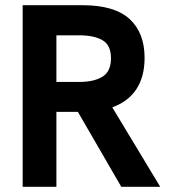

<svg xmlns="http://www.w3.org/2000/svg" viewBox="-20 -717 652 737"><path d="M67 -697H297Q419.5 -697 477.2 -644.2Q535 -591.5 535 -495Q535 -422.5 503.5 -374.8Q472 -327 411 -305L595 0H445.5L279 -287.5H237H196.5V0H67ZM284 -402.5Q340.5 -402.5 373.2 -422.5Q406 -442.5 406 -493.5Q406 -544 373.2 -562.8Q340.5 -581.5 284 -581.5H196.5V-402.5Z"/></svg>

Font: HK Grotesk
Style: Bold
Weight: 700
Designer: Alfredo Marco Pradil
Foundry: Hanken Design Co.
Version: Version 3.001